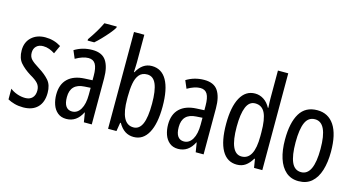

<svg xmlns="http://www.w3.org/2000/svg" viewBox="-82 -1106 2703 1456"><g transform="rotate(15 1270.0 -378.0)"><path d="M307 -144Q307 -70 267 -30Q227 10 155 10Q118 10 87 1.5Q56 -7 33 -20V-104Q55 -86 87 -74.5Q119 -63 152 -63Q187 -63 207 -83.5Q227 -104 227 -141Q227 -173 208.5 -195Q190 -217 145 -242Q95 -273 64 -308.5Q33 -344 33 -406Q33 -470 74.5 -508.5Q116 -547 183 -547Q250 -547 306 -512L276 -447Q255 -461 232 -469.5Q209 -478 184 -478Q150 -478 130.5 -459Q111 -440 111 -408Q111 -376 130 -356Q149 -336 196 -307Q246 -276 276.5 -241Q307 -206 307 -144Z M552 -547Q628 -547 660 -499Q692 -451 692 -362V0H630L618 -74H616Q574 10 493 10Q452 10 425 -12.5Q398 -35 385.5 -71.5Q373 -108 373 -150Q373 -230 419 -274Q465 -318 550 -322L611 -325V-360Q611 -422 594 -451Q577 -480 539 -480Q495 -480 438 -447L412 -508Q475 -547 552 -547ZM564 -263Q456 -257 456 -152Q456 -103 473 -79.5Q490 -56 521 -56Q563 -56 587.5 -97.5Q612 -139 612 -212V-266ZM683 -757Q671 -736 647 -707.5Q623 -679 596.5 -651.5Q570 -624 549 -606H497V-617Q555 -699 586 -766H683Z M901 -543Q901 -527 900 -508Q899 -489 898 -466H902Q945 -546 1019 -546Q1096 -546 1136 -475.5Q1176 -405 1176 -269Q1176 -135 1136 -62.5Q1096 10 1022 10Q984 10 954.5 -9Q925 -28 902 -68H897L886 0H820V-760H901ZM1001 -475Q961 -475 939 -449Q917 -423 909 -378Q901 -333 901 -276V-257Q901 -60 1002 -60Q1048 -60 1070.5 -111Q1093 -162 1093 -270Q1093 -372 1071 -423.5Q1049 -475 1001 -475Z M1430 -547Q1506 -547 1538 -499Q1570 -451 1570 -362V0H1508L1496 -74H1494Q1452 10 1371 10Q1330 10 1303 -12.5Q1276 -35 1263.5 -71.5Q1251 -108 1251 -150Q1251 -230 1297 -274Q1343 -318 1428 -322L1489 -325V-360Q1489 -422 1472 -451Q1455 -480 1417 -480Q1373 -480 1316 -447L1290 -508Q1353 -547 1430 -547ZM1442 -263Q1334 -257 1334 -152Q1334 -103 1351 -79.5Q1368 -56 1399 -56Q1441 -56 1465.5 -97.5Q1490 -139 1490 -212V-266Z M1832 10Q1755 10 1715 -61Q1675 -132 1675 -268Q1675 -402 1715 -474.5Q1755 -547 1829 -547Q1866 -547 1897.5 -526.5Q1929 -506 1949 -468H1953Q1950 -513 1950 -542V-760H2031V0H1966L1955 -68H1950Q1928 -30 1899.5 -10Q1871 10 1832 10ZM1851 -59Q1950 -59 1950 -244V-274Q1950 -378 1926 -426.5Q1902 -475 1849 -475Q1802 -475 1780 -422Q1758 -369 1758 -268Q1758 -59 1851 -59Z M2498 -269Q2498 -186 2478.5 -123Q2459 -60 2419 -25Q2379 10 2316 10Q2257 10 2217 -25Q2177 -60 2157 -122.5Q2137 -185 2137 -269Q2137 -402 2181 -474.5Q2225 -547 2318 -547Q2404 -547 2451 -476.5Q2498 -406 2498 -269ZM2220 -269Q2220 -166 2243.5 -113.5Q2267 -61 2318 -61Q2416 -61 2416 -269Q2416 -476 2318 -476Q2266 -476 2243 -424.5Q2220 -373 2220 -269Z"/></g></svg>

Font: Noto Sans Bengali UI ExtraCondensed
Style: Regular
Weight: 400
Width: 2
Designer: Jelle Bosma - Monotype Design Team
Foundry: Monotype Imaging Inc.
Version: Version 2.003; ttfautohint (v1.8.4.7-5d5b)